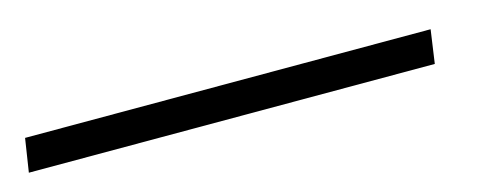

<svg xmlns="http://www.w3.org/2000/svg" viewBox="-75 -52 596 233"><g transform="rotate(-15 222.5 65.0)"><path d="M461 44.5 455 86.5H-55L-48.5 44.5Z"/></g></svg>

Font: Merriweather 96pt Medium
Style: Italic
Weight: 500
Italic angle: -7.8°
Version: Version 2.101